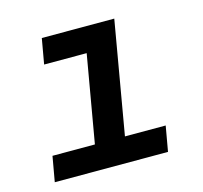

<svg xmlns="http://www.w3.org/2000/svg" viewBox="-83 -619 753 711"><g transform="rotate(-15 293.5 -264.0)"><path d="M134.8 -528.3H412.6L337.9 -96.7H494.1L477.1 0H43L60.1 -96.7H222.7L280.8 -431.2H117.7Z"/></g></svg>

Font: Roboto Mono Medium
Style: Italic
Weight: 500
Designer: Google
Version: Version 2.000985; 2015; ttfautohint (v1.3)